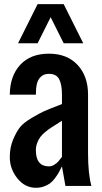

<svg xmlns="http://www.w3.org/2000/svg" viewBox="-20 -891 490 920"><path d="M222.7 -808.6 160.2 -683.6H66.4L160.2 -871.1H285.2L378.9 -683.6H285.2ZM214.4 -633.8Q301.8 -633.8 351.8 -579.8Q401.9 -525.9 401.9 -437.5V-156.2Q401.9 -58.6 418 0H293.5L276.9 -93.8Q267.1 -74.2 261 -63.5Q254.9 -52.7 243.2 -36.9Q231.4 -21 219.7 -12.5Q208 -3.9 190.4 2.4Q172.9 8.8 151.9 8.8Q99.6 8.8 63.2 -36.4Q26.9 -81.5 26.9 -138.2Q26.9 -183.6 42.2 -220.7Q57.6 -257.8 74.7 -280Q91.8 -302.2 131.8 -325.9Q171.9 -349.6 192.4 -358.6Q212.9 -367.7 263.7 -387.2Q272.5 -390.6 276.9 -392.6V-437.5Q276.9 -484.9 263.7 -511Q250.5 -537.1 214.4 -537.1Q189.9 -537.1 175.5 -522.9Q161.1 -508.8 156.5 -488.3Q151.9 -467.8 151.9 -437.5H26.9Q27.8 -527.3 77.1 -580.6Q126.5 -633.8 214.4 -633.8ZM276.9 -312.5Q269 -307.1 251 -295.9Q232.9 -284.7 222.2 -277.6Q211.4 -270.5 196.3 -258.1Q181.2 -245.6 172.9 -234.1Q164.6 -222.7 158.2 -206.1Q151.9 -189.5 151.9 -171.4Q151.9 -93.8 214.4 -93.8Q227.5 -93.8 240 -101.6Q252.4 -109.4 259 -116.9Q265.6 -124.5 274.4 -136.2Q275.9 -138.7 276.9 -139.6Z"/></svg>

Font: Oswald
Style: Stencbab
Weight: 400
Designer: Mathieu Le Lay
Foundry: Mathieu Le Lay
Version: Version 1.000